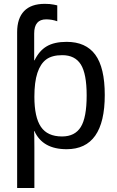

<svg xmlns="http://www.w3.org/2000/svg" viewBox="-20 -751 596 979"><path d="M514.2 -266.6C514.2 -360 498 -428.5 465.8 -472.2C433.6 -515.8 384.9 -537.6 319.8 -537.6C277.8 -537.6 244 -530 218.3 -514.9C192.5 -499.8 171.9 -475.9 156.2 -443.4H154.3V-580.1C154.3 -628.3 174.6 -652.3 215.3 -652.3C234.9 -652.3 253.7 -649.1 272 -642.6V-723.6L253.9 -727.5C241.2 -730.1 226.1 -731.4 208.5 -731.4C161.9 -731.4 126.8 -719.2 103 -694.6C79.3 -670 67.4 -634.1 67.4 -586.9V207.5H155.3V1C155.3 -51.8 154.6 -79.4 153.3 -82H155.8C183.8 -20.8 238.4 9.8 319.8 9.8C449.4 9.8 514.2 -82.4 514.2 -266.6ZM421.9 -264.6C421.9 -189.1 411.9 -135.3 391.8 -103.3C371.8 -71.2 340 -55.2 296.4 -55.2C246.6 -55.2 210.6 -71.6 188.5 -104.5C166.3 -137.4 155.3 -188.5 155.3 -257.8C155.3 -307.6 160.4 -348.1 170.7 -379.2C180.9 -410.2 195.9 -433.1 215.6 -447.8C235.3 -462.4 262.5 -469.7 297.4 -469.7C340.7 -469.7 372.2 -453.9 392.1 -422.4C411.9 -390.8 421.9 -338.2 421.9 -264.6Z"/></svg>

Font: Arimo
Style: Regular
Weight: 400
Designer: Steve Matteson
Foundry: Monotype Imaging Inc.
Version: Version 1.32